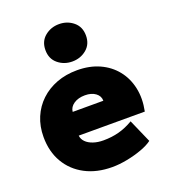

<svg xmlns="http://www.w3.org/2000/svg" viewBox="-147 -904 901 1024"><g transform="rotate(-20 304.0 -392.0)"><path d="M314.5 15Q227 15 161.5 -19.5Q96 -54 59.8 -116Q23.5 -178 23.5 -261Q23.5 -321.5 44.8 -371.8Q66 -422 104.8 -458.5Q143.5 -495 196.2 -515Q249 -535 312.5 -535Q383.5 -535 438.8 -510Q494 -485 530 -440.2Q566 -395.5 579 -335.2Q592 -275 577.5 -204H202.5Q204.5 -183.5 219.8 -168Q235 -152.5 260.5 -143.8Q286 -135 318.5 -135Q366 -135 407 -146Q448 -157 488.5 -181L546.5 -49Q523.5 -31.5 484 -17Q444.5 -2.5 399.5 6.2Q354.5 15 314.5 15ZM215.5 -334H389.5Q389.5 -361 366.5 -378Q343.5 -395 306.5 -395Q268.5 -395 243.2 -378Q218 -361 215.5 -334ZM306.5 -587Q260 -587 225.8 -615.2Q191.5 -643.5 191.5 -693Q191.5 -742.5 225.8 -770.8Q260 -799 306.5 -799Q353 -799 387.2 -770.8Q421.5 -742.5 421.5 -693Q421.5 -643.5 387.2 -615.2Q353 -587 306.5 -587Z"/></g></svg>

Font: Geologica Cursive Black
Style: Regular
Weight: 900
Designer: Sindre Bremnes, Frode Helland
Foundry: Monokrom Skriftforlag AS
Version: Version 1.010;gftools[0.9.28]